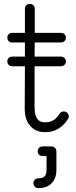

<svg xmlns="http://www.w3.org/2000/svg" viewBox="-20 -679 394 994"><path d="M289 -91Q297 -102 311 -102Q321 -102 328.5 -94.5Q336 -87 336 -77Q336 -68 332 -63Q313 -32 283.5 -13.5Q254 5 217 5H210Q166 5 137 -26.5Q108 -58 108 -118L109 -336H43Q32 -336 25 -343Q18 -350 18 -361Q18 -372 25 -379Q32 -386 43 -386H109V-459H43Q32 -459 25 -466Q18 -473 18 -484Q18 -495 25 -502Q32 -509 43 -509H109V-634Q109 -645 116.5 -652Q124 -659 134 -659Q145 -659 152.5 -652Q160 -645 160 -634V-509H295Q306 -509 313.5 -502Q321 -495 321 -484Q321 -473 313.5 -466Q306 -459 295 -459H160L159 -386H295Q306 -386 313.5 -379Q321 -372 321 -361Q321 -350 313.5 -343Q306 -336 295 -336H159V-124Q159 -46 210 -46H217Q262 -46 289 -91ZM178 295Q168 295 160.5 287.5Q153 280 153 269Q153 259 160.5 251.5Q168 244 178 244Q202 244 211.5 233.5Q221 223 221 200V129H201Q190 129 182.5 122Q175 115 175 104Q175 93 182.5 86Q190 79 201 79H243Q272 79 272 108V200Q272 244 247.5 269.5Q223 295 178 295Z"/></svg>

Font: Libertine Sup
Style: Regular
Weight: 400
Designer: Bastien Sozeau
Foundry: NBR — Bastien Sozeau
Version: Version 2.003; ttfautohint (v1.8.4.7-5d5b);gftools[0.9.33]